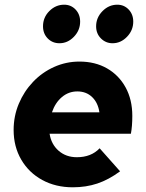

<svg xmlns="http://www.w3.org/2000/svg" viewBox="-20 -786 623 817"><path d="M290 11Q217 11 160 -20Q103 -51 70.5 -106.5Q38 -162 38 -233Q38 -292 60 -344.5Q82 -397 120.5 -437.5Q159 -478 210 -501Q261 -524 318 -524Q385 -524 435.5 -495Q486 -466 514.5 -414Q543 -362 543 -293Q543 -249 537 -217H191Q198 -172 229.5 -144.5Q261 -117 307 -117Q368 -117 404 -155L491 -57Q442 -21 394 -5Q346 11 290 11ZM201 -308H403Q397 -349 372 -373Q347 -397 309 -397Q272 -397 243.5 -373Q215 -349 201 -308ZM233 -602Q203 -602 183 -622.5Q163 -643 163 -674Q163 -712 190 -739Q217 -766 253 -766Q282 -766 301.5 -745.5Q321 -725 321 -694Q321 -657 294.5 -629.5Q268 -602 233 -602ZM459 -602Q430 -602 409.5 -622.5Q389 -643 389 -674Q389 -711 416 -738.5Q443 -766 479 -766Q508 -766 527.5 -745.5Q547 -725 547 -694Q547 -657 520.5 -629.5Q494 -602 459 -602Z"/></svg>

Font: Red Hat Text
Style: Bold Italic
Weight: 700
Italic angle: -12°
Designer: Pentagram, MCKL
Foundry: Pentagram, MCKL
Version: Version 1.023; ttfautohint (v1.8.3)